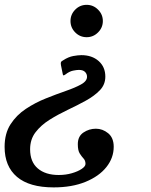

<svg xmlns="http://www.w3.org/2000/svg" viewBox="-60 -552 639 813"><path d="M375.5 -463Q375.5 -435 355.2 -414.8Q335 -394.5 307 -394.5Q278.5 -394.5 258.5 -414.8Q238.5 -435 238.5 -463Q238.5 -491 258.5 -511.2Q278.5 -531.5 307 -531.5Q335 -531.5 355.2 -511.2Q375.5 -491 375.5 -463ZM208 -297Q229.5 -311 250.2 -314.8Q271 -318.5 284.5 -318.5Q329.5 -318.5 357.8 -293.5Q386 -268.5 386 -227.5Q386 -194 363 -170Q340 -146 303.8 -126Q267.5 -106 226.8 -86.8Q186 -67.5 149.8 -44.8Q113.5 -22 90.5 8Q67.5 38 67.5 80Q67.5 133.5 100 161.2Q132.5 189 188.5 189Q218.5 189 244.2 181.5Q270 174 286 163.2Q302 152.5 302 142Q302 128 294 119.5Q286 111 277.8 98.2Q269.5 85.5 269.5 58.5Q269.5 25 293.5 9Q317.5 -7 346 -7Q374.5 -7 398 12.2Q421.5 31.5 421.5 69.5Q421.5 116.5 390.5 155.5Q359.5 194.5 302.2 218Q245 241.5 167 241.5Q64.5 241.5 12 197Q-40.5 152.5 -40.5 70Q-40.5 13 -15.2 -26Q10 -65 49.8 -91.2Q89.5 -117.5 134 -135.2Q178.5 -153 218.2 -166.8Q258 -180.5 283.2 -194.5Q308.5 -208.5 308.5 -227Q308.5 -239 300 -247.5Q291.5 -256 274 -256Q265 -256 249.2 -252.8Q233.5 -249.5 217.5 -237Q210.5 -232 208.2 -233Q206 -234 204 -247L198 -276.5Q196.5 -286.5 198.5 -289.8Q200.5 -293 208 -297Z"/></svg>

Font: Besley* Medium
Style: Italic
Weight: 500
Italic angle: -13°
Designer: Owen Earl
Foundry: indestructible type*
Version: Version 3.000; ttfautohint (v1.8.3)